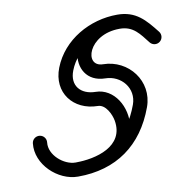

<svg xmlns="http://www.w3.org/2000/svg" viewBox="-59 -518 560 564"><g transform="rotate(-10 221.5 -236.0)"><path d="M325.6 -460.2C243.7 -460.2 161.7 -415 131.1 -336.6C103.8 -266.4 150.1 -206.7 223.5 -205.9C246.7 -205.6 261.4 -173.7 264.7 -154.7C278.1 -75.7 191 -53.7 130.1 -53.7C118.5 -53.7 109.1 -44.3 109.1 -32.7C109.1 -21.1 118.5 -11.7 130.1 -11.7C365.8 -11.7 333.5 -246.7 224 -247.9C179.9 -248.4 153.4 -278.2 170.3 -321.4C194.5 -383.6 261.1 -418.2 325.6 -418.2C337.2 -418.2 346.6 -427.6 346.6 -439.2C346.6 -450.8 337.2 -460.2 325.6 -460.2ZM438.3 -389.5C407.2 -428.9 381.4 -460.2 325.6 -460.2C167.8 -460.2 148.1 -283.2 259 -282C306.2 -281.5 342.2 -238.4 325.3 -191.9C292 -100.6 226.9 -53.7 130.1 -53.7C95.2 -53.7 53.6 -89.1 57.9 -126.2C59.3 -137.8 51 -148.2 39.5 -149.5C28 -150.8 17.5 -142.6 16.2 -131.1C9 -68.9 70.2 -11.7 130.1 -11.7C244.5 -11.7 325.5 -69.7 364.8 -177.5C391.5 -251 335.6 -323.2 259.5 -324C202.8 -324.6 230.1 -418.2 325.6 -418.2C366.5 -418.2 383 -391.8 405.4 -363.5C412.6 -354.4 425.8 -352.8 434.9 -360C444 -367.2 445.5 -380.4 438.3 -389.5Z"/></g></svg>

Font: FRB American Cursive Guidelines Arrows Medium
Style: Italic
Weight: 500
Italic angle: -25°
Version: Version 2.0;Modular Font Editor K font №1